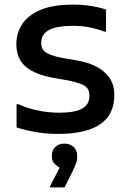

<svg xmlns="http://www.w3.org/2000/svg" viewBox="-20 -573 551 833"><path d="M52 -121H60Q96 -104 143 -94Q190 -84 236 -84Q251 -84 273 -85.5Q295 -87 317 -93.5Q339 -100 353.5 -115.5Q368 -131 368 -158Q368 -191 341.5 -204Q315 -217 265 -226L218 -234Q135 -248 93 -282.5Q51 -317 51 -382Q51 -428 75.5 -467Q100 -506 154.5 -529.5Q209 -553 299 -553Q339 -553 375.5 -547Q412 -541 440 -532V-436H432Q397 -449 365 -455Q333 -461 295 -461Q231 -461 195 -444Q159 -427 159 -386Q159 -355 185.5 -341.5Q212 -328 260 -320L307 -312Q354 -305 392 -287Q430 -269 453 -238Q476 -207 476 -160Q476 8 231 8Q181 8 135 0Q89 -8 52 -20ZM239 154Q228 149 216.5 137.5Q205 126 205 105Q205 79 220 64.5Q235 50 259 50Q283 50 299 64Q315 78 315 106Q315 125 308 141Q301 157 296 168L260 240H197V235Z"/></svg>

Font: Kufam Medium
Style: Regular
Weight: 500
Designer: Wael Morcos, Artur Schmal
Foundry: Original Type
Version: Version 1.300; ttfautohint (v1.8.3)